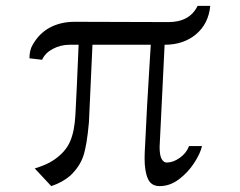

<svg xmlns="http://www.w3.org/2000/svg" viewBox="-20 -620 814 652"><path d="M539 -468 522 -121Q522 -92 529 -80Q536 -68 546 -68Q568 -68 590.5 -84Q613 -100 622 -124H666Q660 -98 639 -66Q618 -34 587.5 -11Q557 12 522 12Q493 12 482 -13.5Q471 -39 471 -82Q471 -100 473 -132Q478 -246 489 -420L492 -468H294L282 -205Q275 -125 262.5 -89Q250 -53 218 -23Q191 0 154 12L98 -48Q109 -51 129 -59Q149 -67 166 -79Q203 -105 218 -139.5Q233 -174 236 -229Q240 -299 247 -468H216Q186 -468 159.5 -454Q133 -440 123 -417L80 -422Q80 -450 91 -468Q113 -507 149.5 -526.5Q186 -546 234 -546L552 -545Q624 -545 651 -600H694Q688 -539 645.5 -503.5Q603 -468 539 -468Z"/></svg>

Font: Martel Light
Style: Regular
Weight: 300
Designer: Dan Reynolds
Foundry: Dan Reynolds
Version: Version 1.001; ttfautohint (v1.1) -l 5 -r 5 -G 72 -x 0 -D la